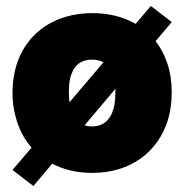

<svg xmlns="http://www.w3.org/2000/svg" viewBox="-20 -572 618 644"><path d="M502 -434 556 -498 486 -552 435 -492C395 -515 346 -528 290 -528C166 -528 75 -465 39 -365C28 -334 22 -299 22 -261C22 -233 25 -206 32 -182C42 -142 60 -106 86 -77L22 -2L92 52L155 -23C193 -3 238 8 289 8C419 8 511 -63 544 -172C552 -200 556 -231 556 -263C556 -298 551 -331 541 -360C532 -387 519 -412 502 -434ZM211 -262C211 -278 212 -294 215 -308C224 -346 245 -372 289 -372C304 -372 316 -369 327 -363L213 -229C212 -239 211 -250 211 -262ZM364 -221C356 -178 333 -148 289 -148C280 -148 271 -149 264 -152L367 -274V-262C367 -248 366 -234 364 -221Z"/></svg>

Font: Arthouse Owned Black
Style: Regular
Weight: 900
Designer: Jeremy Tribby
Foundry: Tribby Type
Version: Version 1.000;PS 001.000;hotconv 1.0.88;makeotf.lib2.5.64775